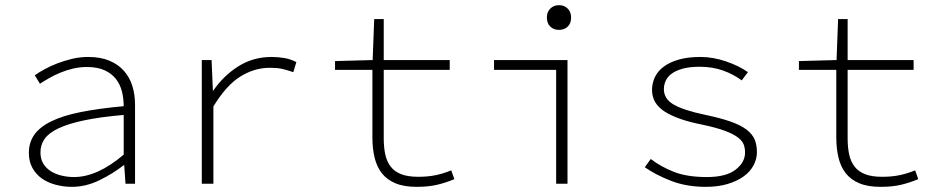

<svg xmlns="http://www.w3.org/2000/svg" viewBox="-20 -713 3640 745"><path d="M259 12Q227 12 196.5 4Q166 -4 143 -20Q120 -36 106 -61Q92 -86 92 -120Q92 -160 113 -190Q134 -220 178.5 -242Q223 -264 292.5 -278Q362 -292 460 -301Q460 -331 453 -358.5Q446 -386 429.5 -407Q413 -428 385.5 -440.5Q358 -453 317 -453Q290 -453 264 -447Q238 -441 214 -431Q190 -421 170 -409.5Q150 -398 135 -388L115 -421Q129 -431 151.5 -443.5Q174 -456 201 -466.5Q228 -477 259 -484.5Q290 -492 322 -492Q370 -492 404.5 -477.5Q439 -463 461 -438Q483 -413 493.5 -379.5Q504 -346 504 -307V0H467L462 -72H460Q418 -39 365.5 -13.5Q313 12 259 12ZM267 -26Q358 -26 460 -113V-267Q368 -259 306.5 -246Q245 -233 207 -215Q169 -197 153 -174Q137 -151 137 -122Q137 -96 148 -78Q159 -60 177.5 -48.5Q196 -37 219.5 -31.5Q243 -26 267 -26Z M763 0V-480H801L806 -362H808Q847 -419 904.5 -455.5Q962 -492 1034 -492Q1058 -492 1082.5 -488Q1107 -484 1130 -472L1118 -433Q1092 -442 1073.5 -446Q1055 -450 1027 -450Q967 -450 912.5 -416Q858 -382 808 -300V0Z M1597 12Q1547 12 1514 -2Q1481 -16 1461.5 -41Q1442 -66 1433.5 -101.5Q1425 -137 1425 -180V-442H1280V-476L1426 -480L1432 -639H1469V-480H1725V-442H1469V-176Q1469 -141 1475 -113.5Q1481 -86 1496 -66.5Q1511 -47 1537 -37Q1563 -27 1603 -27Q1641 -27 1671.5 -33.5Q1702 -40 1731 -52L1743 -18Q1710 -4 1676 4Q1642 12 1597 12Z M2138 0V-442H1897V-480H2182V0ZM2149 -597Q2129 -597 2115.5 -609.5Q2102 -622 2102 -645Q2102 -667 2115.5 -680Q2129 -693 2149 -693Q2169 -693 2182.5 -680Q2196 -667 2196 -645Q2196 -622 2182.5 -609.5Q2169 -597 2149 -597Z M2719 12Q2644 12 2584.5 -11Q2525 -34 2482 -64L2505 -96Q2546 -65 2596.5 -45.5Q2647 -26 2723 -26Q2797 -26 2834 -54.5Q2871 -83 2871 -121Q2871 -137 2866 -151.5Q2861 -166 2843.5 -179.5Q2826 -193 2792.5 -205.5Q2759 -218 2702 -230Q2610 -248 2560 -279.5Q2510 -311 2510 -364Q2510 -390 2521 -413.5Q2532 -437 2555.5 -454.5Q2579 -472 2614.5 -482Q2650 -492 2698 -492Q2746 -492 2796.5 -475Q2847 -458 2882 -433L2858 -401Q2826 -425 2785 -439.5Q2744 -454 2695 -454Q2656 -454 2629 -446.5Q2602 -439 2586 -427Q2570 -415 2563 -399.5Q2556 -384 2556 -367Q2556 -329 2594.5 -307Q2633 -285 2714 -268Q2776 -255 2815.5 -241Q2855 -227 2877.5 -209.5Q2900 -192 2908.5 -171Q2917 -150 2917 -123Q2917 -96 2904 -71.5Q2891 -47 2865.5 -28.5Q2840 -10 2803 1Q2766 12 2719 12Z M3397 12Q3347 12 3314 -2Q3281 -16 3261.5 -41Q3242 -66 3233.5 -101.5Q3225 -137 3225 -180V-442H3080V-476L3226 -480L3232 -639H3269V-480H3525V-442H3269V-176Q3269 -141 3275 -113.5Q3281 -86 3296 -66.5Q3311 -47 3337 -37Q3363 -27 3403 -27Q3441 -27 3471.5 -33.5Q3502 -40 3531 -52L3543 -18Q3510 -4 3476 4Q3442 12 3397 12Z"/></svg>

Font: Source Code Pro Light
Style: Regular
Weight: 300
Monospace: yes
Designer: Paul D. Hunt, Teo Tuominen
Foundry: Adobe Systems Incorporated
Version: Version 2.030;PS 1.000;hotconv 16.6.51;makeotf.lib2.5.65220